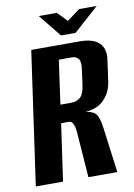

<svg xmlns="http://www.w3.org/2000/svg" viewBox="-83 -785 587 839"><g transform="rotate(-10 210.0 -365.5)"><path d="M6.9 0 90.9 -591H306.7Q365.7 -591 392.1 -564.7Q418.6 -538.5 411.3 -491.3L398.6 -398.7Q392.3 -351.9 362.7 -319.8Q333 -287.6 279.7 -283.5L280 -282.8Q313.4 -278.3 325 -260.6Q336.6 -242.9 341.9 -203.7L368.7 0H240.4L225.8 -196.2Q224.9 -212.5 222 -225.1Q219 -237.8 213.6 -245.4Q208.1 -252.9 198.1 -252.9H163.9L127.7 0ZM174.8 -333.3H223.2Q248.6 -333.3 264 -348Q279.3 -362.6 284.3 -398.5L294.2 -470.2Q298.9 -502.3 289 -515.2Q279.1 -528 259.7 -528H202.2ZM230 -630.7 148.8 -731.1H228.8L270.9 -688L327.6 -730.5H405.9L294.5 -630.7Z"/></g></svg>

Font: Alumni Sans SC Thin
Style: Italic
Weight: 100
Italic angle: -8°
Designer: Robert E. Leuschke
Foundry: Robert E. Leuschke
Version: Version 1.016